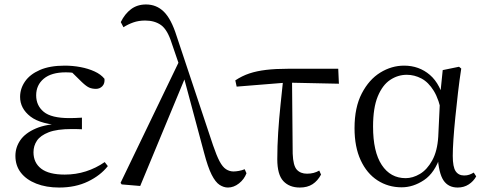

<svg xmlns="http://www.w3.org/2000/svg" viewBox="-20 -825 2174 860"><path d="M245 15Q187 15 142.5 -2.5Q98 -20 73.5 -51.5Q49 -83 49 -127Q49 -165 71 -197Q93 -229 140.5 -249.5Q188 -270 266 -272V-263Q163 -267 116.5 -303Q70 -339 70 -391Q70 -428 92 -460Q114 -492 158.5 -511.5Q203 -531 270 -531Q306 -531 340.5 -524.5Q375 -518 403.5 -505Q432 -492 448 -472Q450 -451 438.5 -439Q427 -427 410 -427Q393 -427 380 -432.5Q367 -438 347 -457L290 -513L346 -511L355 -492Q329 -496 311.5 -498.5Q294 -501 275 -501Q210 -501 176 -472.5Q142 -444 142 -398Q142 -352 176 -324Q210 -296 291 -296Q303 -296 316 -296.5Q329 -297 347 -298V-246Q328 -247 318.5 -247Q309 -247 301 -247Q235 -247 198 -232.5Q161 -218 145.5 -195Q130 -172 130 -143Q130 -96 164.5 -69.5Q199 -43 270 -43Q320 -43 365 -57.5Q410 -72 449 -99L463 -81Q430 -39 374 -12Q318 15 245 15Z M525 1 520 -6 786 -558 813 -486 608 8ZM1001 15Q982 15 963.5 3Q945 -9 928 -42.5Q911 -76 894 -141L802 -484L799 -486L749 -632Q730 -692 701.5 -712.5Q673 -733 630 -733Q601 -733 577 -724.5Q553 -716 533 -703L521 -726Q539 -763 567 -784Q595 -805 634 -805Q681 -805 714 -772.5Q747 -740 771 -664L934 -175Q950 -128 963.5 -102.5Q977 -77 992.5 -67Q1008 -57 1026 -57Q1036 -57 1050 -59.5Q1064 -62 1076 -67L1084 -49Q1074 -22 1050.5 -3.5Q1027 15 1001 15Z M1040 -437 1034 -465Q1064 -485 1097 -496Q1130 -507 1172 -512Q1214 -517 1269 -517H1495L1498 -450L1263 -455ZM1323 15Q1276 15 1249 -14Q1222 -43 1222 -112Q1222 -170 1226 -232Q1230 -294 1236.5 -355.5Q1243 -417 1249 -475H1288L1291 -137Q1293 -83 1309.5 -65Q1326 -47 1355 -47Q1371 -47 1384.5 -50.5Q1398 -54 1410 -61L1418 -43Q1403 -15 1380 0Q1357 15 1323 15Z M1779 14Q1719 14 1671 -17Q1623 -48 1595.5 -107.5Q1568 -167 1568 -251Q1568 -344 1600.5 -406.5Q1633 -469 1683.5 -500Q1734 -531 1790 -531Q1857 -531 1905.5 -489.5Q1954 -448 1974 -358H1981L1959 -313Q1947 -379 1923 -418Q1899 -457 1867.5 -473.5Q1836 -490 1802 -490Q1762 -490 1727.5 -467Q1693 -444 1672 -393Q1651 -342 1651 -258Q1651 -145 1690 -86Q1729 -27 1797 -27Q1829 -27 1861 -46Q1893 -65 1916 -106.5Q1939 -148 1943 -213L1952 -403L1963 -511L2036 -526L2046 -518Q2038 -467 2031.5 -410.5Q2025 -354 2019.5 -300Q2014 -246 2011 -201Q2008 -156 2008 -127Q2008 -77 2021 -58Q2034 -39 2059 -39Q2072 -39 2082 -42.5Q2092 -46 2102 -52L2113 -35Q2101 -13 2079.5 1Q2058 15 2030 15Q1988 15 1966.5 -17Q1945 -49 1940 -128H1953Q1928 -51 1879.5 -18.5Q1831 14 1779 14Z"/></svg>

Font: Noto Serif SC
Style: Regular
Weight: 400
Designer: Ryoko NISHIZUKA 西塚涼子 (kana & ideographs); Frank Grießhammer (Latin, Greek & Cyrillic); Wenlong ZHANG 张文龙 (bopomofo); San
Foundry: Adobe
Version: Version 2.002-H1;hotconv 1.1.0;makeotfexe 2.6.0